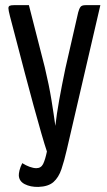

<svg xmlns="http://www.w3.org/2000/svg" viewBox="-20 -720 416 744"><path d="M128.5 4.3Q97.9 4.9 75.9 -6.4Q54 -17.7 52.9 -40Q52.6 -47.2 55.5 -59.8Q58.5 -72.4 66.3 -87.8Q79.6 -79.2 94.5 -73.7Q109.4 -68.3 120.8 -68.3Q139 -68.3 147.2 -84.8Q155.3 -101.4 161.8 -132.9Q153.8 -156.3 140.1 -203.7Q126.4 -251 109.9 -311.5Q93.4 -372.1 76.5 -436Q59.6 -499.9 44.6 -558Q29.7 -616.1 18.5 -657.6Q15.6 -669.3 14.1 -676.6Q12.6 -684 12.6 -688.2Q12.6 -695.4 17.7 -697.7Q22.8 -700 33.8 -700H92L153.5 -459.5Q170.3 -388.9 179.4 -332.6Q188.5 -276.3 194.5 -232.3Q199.3 -276.3 209.3 -331.9Q219.3 -387.5 233.4 -455.2L283 -672.2Q286.9 -686.6 292 -693.3Q297.1 -700 311.5 -700H368.9L238.6 -138.8Q228.9 -96.4 218.1 -64.5Q207.3 -32.5 187.3 -14.7Q167.2 3 128.5 4.3Z"/></svg>

Font: Yanone Kaffeesatz ExtraLight
Style: Regular
Weight: 200
Designer: Yanone (Cyrillic: Daniel Pouzeot, Huerta Tipografica, and Cyreal)
Foundry: Yanone
Version: Version 2.003